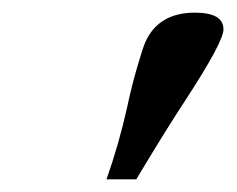

<svg xmlns="http://www.w3.org/2000/svg" viewBox="-20 -743 372 302"><path d="M147.5 -460.9Q167 -516.1 180.2 -575.2Q186.5 -605.5 195.8 -637.5Q205.1 -669.4 209 -677.7Q230 -723.1 286.6 -723.1Q331.5 -723.1 331.5 -696.8Q331.5 -677.2 272 -585.9Q242.7 -541.5 194.3 -460.9Z"/></svg>

Font: Elstob Medium
Style: Italic
Weight: 500
Italic angle: -20°
Designer: Peter S. Baker
Version: Version 1.015